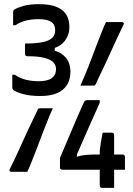

<svg xmlns="http://www.w3.org/2000/svg" viewBox="-20 -816 640 922"><path d="M313 -683Q313 -647 289 -617Q272 -596 243 -586V-572Q262 -567 275 -558Q297 -543 307.5 -521.5Q318 -500 318 -475V-469Q318 -433 301 -407Q284 -381 252.5 -368Q221 -355 175 -355Q124 -355 92 -364Q60 -373 45 -383Q42 -386 40.5 -389Q39 -392 39 -398V-457H51Q76 -440 104.5 -433Q133 -426 165 -426Q209 -426 229 -441Q249 -456 249 -484Q249 -503 236.5 -516.5Q224 -530 194 -538Q164 -546 111 -546Q106 -546 103 -549Q100 -552 100 -558V-607Q153 -607 184.5 -613.5Q216 -620 230.5 -634Q245 -648 245 -671Q245 -698 226 -711Q207 -724 164 -724Q130 -724 102 -716.5Q74 -709 55 -695H43V-756Q43 -760 44 -764Q45 -768 51 -771Q65 -780 94 -788Q123 -796 166 -796Q222 -796 254 -782Q286 -768 299.5 -743.5Q313 -719 313 -689ZM528 86H470Q465 86 462 83.5Q459 81 459 75V-1H279Q274 -1 271 -4Q268 -7 268 -12V-57Q268 -58 276 -76.5Q284 -95 296.5 -125Q309 -155 323.5 -188.5Q338 -222 351 -253Q364 -284 373.5 -304Q383 -324 384 -327Q387 -332 390.5 -333.5Q394 -335 398 -335H459V-323Q458 -320 449 -300Q440 -280 427 -251Q414 -222 399.5 -189Q385 -156 372 -126Q359 -96 350 -76Q349 -75 349 -75V-63Q358 -66 366 -68Q381 -71 400 -72.5Q419 -74 444 -74H459V-92Q459 -94 460.5 -105.5Q462 -117 464.5 -132Q467 -147 469.5 -160Q472 -173 473 -179H517Q522 -179 525 -176Q528 -173 528 -168V-74H569Q574 -74 577 -71Q580 -68 580 -63V-1H528ZM366 -405Q374 -422 384 -446Q394 -470 405.5 -498.5Q417 -527 428 -557.5Q439 -588 450.5 -617Q462 -646 471.5 -670Q481 -694 489 -710H565Q571 -710 573.5 -706.5Q576 -703 573 -697Q565 -681 554.5 -658.5Q544 -636 531.5 -609.5Q519 -583 506.5 -554.5Q494 -526 481 -499.5Q468 -473 457.5 -450.5Q447 -428 440 -412Q437 -408 435 -406.5Q433 -405 429 -405ZM234 -296Q226 -280 216 -255.5Q206 -231 194.5 -202Q183 -173 172 -143Q161 -113 149.5 -84Q138 -55 128.5 -31Q119 -7 111 9H35Q29 9 26.5 5.5Q24 2 27 -4Q35 -19 45.5 -41.5Q56 -64 68.5 -91Q81 -118 93.5 -146Q106 -174 119 -201Q132 -228 142.5 -250.5Q153 -273 161 -289Q163 -294 165 -295Q167 -296 171 -296Z"/></svg>

Font: Code D OnePiece
Style: Regular
Weight: 400
Version: Version 1.085; ttfautohint (v1.8.4.7-5d5b);Nerd Fonts 3.0.2